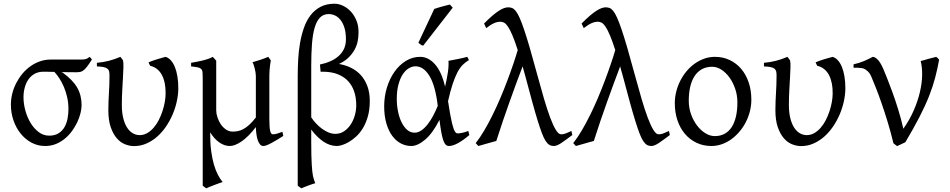

<svg xmlns="http://www.w3.org/2000/svg" viewBox="-20 -777 5151 1041"><path d="M351.1 -185.5Q351.1 -219.7 344 -250.5Q336.9 -281.2 325.9 -306.9Q314.9 -332.5 301.3 -353Q287.6 -373.5 274.9 -387.2Q255.4 -387.7 239.7 -387.9Q224.1 -388.2 215.8 -388.2Q188 -388.2 167.5 -376.7Q147 -365.2 133.8 -345.9Q120.6 -326.7 114 -301.8Q107.4 -276.9 107.4 -250Q107.4 -213.9 117.7 -177Q127.9 -140.1 146.2 -109.9Q164.6 -79.6 190.2 -60.5Q215.8 -41.5 246.6 -41.5Q277.8 -41.5 298.1 -54.7Q318.4 -67.9 330.1 -88.6Q341.8 -109.4 346.4 -135Q351.1 -160.6 351.1 -185.5ZM478.5 -454.6Q463.9 -431.2 453.4 -417.5Q442.9 -403.8 433.8 -396.5Q424.8 -389.2 415.5 -387.2Q406.2 -385.3 393.6 -385.3Q377.9 -385.3 356.7 -385.5Q335.4 -385.7 312.5 -386.2L319.8 -383.3Q374 -344.2 398.2 -302.5Q422.4 -260.7 422.4 -207Q422.4 -187.5 416.5 -163.6Q410.6 -139.6 399.2 -115Q387.7 -90.3 370.8 -67.1Q354 -43.9 332 -25.6Q310.1 -7.3 283.2 3.7Q256.3 14.6 224.6 14.6Q184.6 14.6 150.6 -3.7Q116.7 -22 91.8 -53Q66.9 -84 53 -124.5Q39.1 -165 39.1 -209.5Q39.1 -239.3 46.4 -269Q53.7 -298.8 67.6 -325.9Q81.5 -353 100.8 -376.5Q120.1 -399.9 144.3 -417.2Q168.5 -434.6 196.3 -444.3Q224.1 -454.1 254.9 -454.1H404.3Q418.9 -454.1 427.7 -454.3Q436.5 -454.6 442.6 -456.1Q448.7 -457.5 453.9 -460.4Q459 -463.4 466.3 -468.8Z M946.8 -296.4Q946.3 -262.2 938.2 -225.8Q930.2 -189.5 915.3 -155Q900.4 -120.6 879.2 -89.6Q857.9 -58.6 831.3 -35.4Q804.7 -12.2 773.2 1.5Q741.7 15.1 706.5 15.1Q683.1 15.1 658.2 5.4Q633.3 -4.4 613.3 -27.3Q593.3 -50.3 580.3 -87.6Q567.4 -125 567.4 -180.2Q567.4 -206.1 568.4 -228.3Q569.3 -250.5 570.6 -272.5Q571.8 -294.4 572.8 -317.4Q573.7 -340.3 573.7 -367.2Q573.7 -380.4 571.8 -389.4Q569.8 -398.4 562.7 -404.3Q555.7 -410.2 542.2 -413.1Q528.8 -416 505.4 -417V-436.5Q539.1 -439.5 569.3 -447Q599.6 -454.6 632.8 -468.8L647 -449.7Q649.9 -437 649.2 -413.1Q648.4 -389.2 646.7 -357.2Q645 -325.2 642.8 -287.1Q640.6 -249 640.6 -209Q640.6 -165.5 648.7 -134.5Q656.7 -103.5 670.2 -83.5Q683.6 -63.5 700.9 -54Q718.3 -44.4 737.3 -44.4Q759.3 -44.4 778.3 -55.4Q797.4 -66.4 813 -84.5Q828.6 -102.5 840.6 -125.7Q852.5 -148.9 860.8 -174.1Q869.1 -199.2 873.5 -224.1Q877.9 -249 877.9 -270Q878.4 -299.8 873.3 -325.2Q868.2 -350.6 857.9 -370.1Q847.7 -389.6 831.5 -402.6Q815.4 -415.5 793.9 -420.4L785.2 -439Q794.4 -442.9 806.4 -447.3Q818.4 -451.7 831.3 -455.6Q844.2 -459.5 856.4 -462.9Q868.7 -466.3 877.9 -468.8Q893.6 -463.9 906.2 -450Q918.9 -436 928 -414.1Q937 -392.1 941.9 -362.5Q946.8 -333 946.8 -296.4Z M1516.1 -40Q1501.5 -30.8 1485.8 -21.2Q1470.2 -11.7 1455.6 -3.7Q1440.9 4.4 1428.5 9.5Q1416 14.6 1407.7 14.6Q1397.5 14.6 1390.1 6.3Q1382.8 -2 1377.9 -15.9Q1373 -29.8 1370.4 -48.3Q1367.7 -66.9 1367.2 -87.9Q1327.6 -36.6 1290.8 -11Q1253.9 14.6 1225.6 14.6Q1196.8 14.6 1168.9 -4.9Q1141.1 -24.4 1119.6 -59.6V-56.6Q1119.1 -2.4 1124.8 40.3Q1130.4 83 1139.9 115.5Q1149.4 147.9 1161.9 171.4Q1174.3 194.8 1187 210Q1179.7 212.4 1167.2 216.8Q1154.8 221.2 1141.4 226.3Q1127.9 231.4 1116 236.3Q1104 241.2 1098.1 244.1L1079.1 230V-356.9Q1079.1 -376 1077.9 -386.7Q1076.7 -397.5 1070.6 -403.3Q1064.5 -409.2 1051.8 -411.9Q1039.1 -414.6 1016.1 -417V-436.5Q1035.2 -439.9 1051 -442.9Q1066.9 -445.8 1081.1 -449.5Q1095.2 -453.1 1108.2 -457.5Q1121.1 -461.9 1133.8 -468.8L1135.7 -466.3Q1138.2 -463.9 1141.1 -460.7Q1144 -457.5 1147.2 -453.9Q1150.4 -450.2 1152.3 -447.8V-178.7Q1152.3 -161.6 1158.7 -141.6Q1165 -121.6 1176.5 -104.2Q1188 -86.9 1204.6 -75.2Q1221.2 -63.5 1241.7 -63.5Q1254.9 -63.5 1268.8 -65.9Q1282.7 -68.4 1298.1 -76.4Q1313.5 -84.5 1330.6 -99.6Q1347.7 -114.7 1367.2 -140.1V-365.2Q1367.2 -373 1365.5 -384Q1363.8 -395 1361.1 -405.8Q1358.4 -416.5 1355.2 -425.8Q1352.1 -435.1 1348.6 -439.5Q1370.1 -445.3 1392.3 -452.9Q1414.6 -460.4 1434.6 -468.8L1448.2 -449.7Q1446.3 -437 1443.8 -419.2Q1441.4 -401.4 1440.4 -370.6V-130.9Q1440.4 -85.4 1444.8 -67.1Q1449.2 -48.8 1459.5 -48.8Q1470.2 -48.8 1482.7 -52.5Q1495.1 -56.2 1511.2 -62.5Z M1667.5 -140.6Q1679.2 -123 1694.3 -106.9Q1709.5 -90.8 1726.6 -78.4Q1743.7 -65.9 1762 -58.6Q1780.3 -51.3 1797.9 -51.3Q1824.7 -51.3 1845.7 -65.4Q1866.7 -79.6 1881.3 -101.8Q1896 -124 1903.8 -151.6Q1911.6 -179.2 1911.6 -205.6Q1911.6 -245.6 1900.9 -279.1Q1890.1 -312.5 1867.9 -336.7Q1845.7 -360.8 1811.3 -374.5Q1776.9 -388.2 1730 -388.2H1718.3L1714.8 -427.2Q1745.6 -433.6 1771.5 -445.1Q1797.4 -456.5 1815.9 -473.1Q1834.5 -489.7 1845 -512Q1855.5 -534.2 1855.5 -562.5V-564.5Q1855.5 -601.1 1847.4 -626.7Q1839.4 -652.3 1826.2 -668.9Q1813 -685.5 1796.4 -693.1Q1779.8 -700.7 1762.2 -700.7Q1732.9 -700.7 1714.4 -681.2Q1695.8 -661.6 1685.5 -625.2Q1675.3 -588.9 1671.4 -537.4Q1667.5 -485.8 1667.5 -421.9ZM1984.9 -229.5Q1984.9 -182.6 1974.6 -146.2Q1964.4 -109.9 1948 -82.8Q1931.6 -55.7 1911.4 -37.1Q1891.1 -18.6 1871.3 -7.1Q1851.6 4.4 1834.5 9.5Q1817.4 14.6 1807.1 14.6Q1768.1 14.6 1732.4 -10Q1696.8 -34.7 1667.5 -74.7V-4.4Q1667.5 34.2 1668.2 63.2Q1668.9 92.3 1670.2 114Q1671.4 135.7 1673.1 151.4Q1674.8 167 1677.2 178.7Q1679.7 190.4 1682.9 199.2Q1686 208 1689.5 216.3Q1682.1 218.3 1671.9 221.7Q1661.6 225.1 1650.9 229.2Q1640.1 233.4 1630.1 237.3Q1620.1 241.2 1614.3 244.1L1594.2 230V-364.7Q1594.2 -408.2 1596.7 -454.1Q1599.1 -500 1606.7 -543.5Q1614.3 -586.9 1627.7 -625.7Q1641.1 -664.6 1663.3 -693.6Q1685.5 -722.7 1717.5 -739.7Q1749.5 -756.8 1793.5 -756.8Q1816.9 -756.8 1839.8 -745.8Q1862.8 -734.9 1881.1 -715.6Q1899.4 -696.3 1911.1 -669.2Q1922.9 -642.1 1923.8 -609.9V-597.7Q1923.8 -576.2 1919.2 -553Q1914.6 -529.8 1902.3 -507.3Q1890.1 -484.9 1869.6 -464.8Q1849.1 -444.8 1817.9 -430.2Q1853.5 -424.3 1884.3 -408.9Q1915 -393.6 1937.3 -368.7Q1959.5 -343.8 1972.2 -309.1Q1984.9 -274.4 1984.9 -229.5Z M2228 -57.6Q2247.1 -57.6 2265.1 -70.3Q2283.2 -83 2299.3 -103.8Q2315.4 -124.5 2329.1 -150.6Q2342.8 -176.8 2353.5 -203.1Q2340.3 -313.5 2308.3 -365.5Q2276.4 -417.5 2232.9 -417.5Q2214.4 -417.5 2196.3 -406.7Q2178.2 -396 2163.8 -374Q2149.4 -352.1 2140.4 -318.8Q2131.3 -285.6 2131.3 -240.7Q2131.3 -206.1 2137.9 -173.1Q2144.5 -140.1 2157 -114.5Q2169.4 -88.9 2187.3 -73.2Q2205.1 -57.6 2228 -57.6ZM2522.5 -451.2Q2503.9 -440.4 2488.8 -425.3Q2473.6 -410.2 2460.2 -384.8Q2446.8 -359.4 2434.3 -321.8Q2421.9 -284.2 2409.2 -228.5Q2415.5 -187.5 2420.7 -158.7Q2425.8 -129.9 2430.4 -110.6Q2435.1 -91.3 2439.2 -79.8Q2443.4 -68.4 2447.3 -62.7Q2451.2 -57.1 2455.1 -55.4Q2459 -53.7 2462.9 -53.7Q2470.7 -53.7 2486.1 -56.9Q2501.5 -60.1 2519 -66.9Q2520 -62.5 2521.5 -57.6Q2522.9 -52.7 2524.9 -44.9Q2491.2 -16.1 2462.9 -0.7Q2434.6 14.6 2414.1 14.6Q2403.8 14.6 2396.5 7.3Q2389.2 0 2383.3 -16.6Q2377.4 -33.2 2372.6 -60.3Q2367.7 -87.4 2362.8 -127Q2325.7 -54.2 2284.9 -19.8Q2244.1 14.6 2210 14.6Q2180.7 14.6 2154.1 1Q2127.4 -12.7 2107.2 -39.8Q2086.9 -66.9 2075 -107.4Q2063 -147.9 2063 -201.2Q2063 -253.9 2077.9 -302.5Q2092.8 -351.1 2118.9 -387.9Q2145 -424.8 2180.7 -446.8Q2216.3 -468.8 2258.3 -468.8Q2302.7 -468.8 2338.6 -428.2Q2374.5 -387.7 2393.1 -307.1Q2402.3 -346.2 2408 -382.6Q2413.6 -418.9 2411.6 -447.3Q2422.4 -449.2 2435.1 -451.7Q2447.8 -454.1 2461.4 -456.8Q2475.1 -459.5 2488.3 -462.4Q2501.5 -465.3 2513.2 -468.8Q2517.1 -463.4 2518.6 -459Q2520 -454.6 2522.5 -451.2ZM2274.4 -529.3Q2270.5 -530.3 2267.6 -531.5Q2264.6 -532.7 2261.7 -534.7Q2258.8 -536.6 2255.9 -539.1Q2252.9 -541.5 2248.5 -545.4L2334.5 -728.5Q2342.3 -731.4 2353 -734.6Q2363.8 -737.8 2375.5 -741.2Q2387.2 -744.6 2398.7 -747.3Q2410.2 -750 2419.4 -752.4L2434.6 -735.4Z M3083 -44.9Q3046.4 -17.1 3022.7 -1.2Q2999 14.6 2982.4 14.6Q2969.2 14.6 2958.7 8.5Q2948.2 2.4 2938.2 -12.9Q2928.2 -28.3 2918 -55.4Q2907.7 -82.5 2894.8 -124.3Q2881.8 -166 2865.7 -224.9Q2849.6 -283.7 2828.6 -362.8L2813.5 -417Q2794.9 -368.2 2777.3 -320.3Q2759.8 -272.5 2742.2 -223.1Q2724.6 -173.8 2706.8 -121.8Q2689 -69.8 2670.9 -12.7Q2661.1 -10.3 2648.2 -6.6Q2635.3 -2.9 2621.6 1Q2607.9 4.9 2595.2 8.5Q2582.5 12.2 2573.7 14.6L2559.1 -1Q2583 -31.2 2606 -70.3Q2628.9 -109.4 2650.6 -153.3Q2672.4 -197.3 2692.4 -244.4Q2712.4 -291.5 2729.7 -337.4Q2747.1 -383.3 2761.7 -426.3Q2776.4 -469.2 2787.1 -505.4Q2771 -555.7 2758.1 -585.9Q2745.1 -616.2 2734.1 -632.6Q2723.1 -648.9 2713.1 -654.1Q2703.1 -659.2 2692.9 -659.2Q2675.8 -659.2 2658 -651.1Q2640.1 -643.1 2616.2 -624.5L2604.5 -649.4Q2628.9 -674.3 2648.7 -691.2Q2668.5 -708 2684.3 -718.3Q2700.2 -728.5 2712.6 -732.9Q2725.1 -737.3 2735.4 -737.3Q2746.6 -737.3 2756.3 -733.6Q2766.1 -730 2776.1 -717.5Q2786.1 -705.1 2796.9 -681.4Q2807.6 -657.7 2821.3 -617.4Q2835 -577.1 2852.3 -517.8Q2869.6 -458.5 2892.1 -375Q2911.6 -302.7 2929.2 -242.7Q2946.8 -182.6 2962.9 -139.6Q2979 -96.7 2993.7 -72.8Q3008.3 -48.8 3022 -48.8Q3027.8 -48.8 3032.7 -49.6Q3037.6 -50.3 3043.7 -52.2Q3049.8 -54.2 3057.9 -57.9Q3065.9 -61.5 3078.1 -66.9Z M3611.8 -44.9Q3575.2 -17.1 3551.5 -1.2Q3527.8 14.6 3511.2 14.6Q3498 14.6 3487.5 8.5Q3477.1 2.4 3467 -12.9Q3457 -28.3 3446.8 -55.4Q3436.5 -82.5 3423.6 -124.3Q3410.6 -166 3394.5 -224.9Q3378.4 -283.7 3357.4 -362.8L3342.3 -417Q3323.7 -368.2 3306.2 -320.3Q3288.6 -272.5 3271 -223.1Q3253.4 -173.8 3235.6 -121.8Q3217.8 -69.8 3199.7 -12.7Q3189.9 -10.3 3177 -6.6Q3164.1 -2.9 3150.4 1Q3136.7 4.9 3124 8.5Q3111.3 12.2 3102.5 14.6L3087.9 -1Q3111.8 -31.2 3134.8 -70.3Q3157.7 -109.4 3179.4 -153.3Q3201.2 -197.3 3221.2 -244.4Q3241.2 -291.5 3258.5 -337.4Q3275.9 -383.3 3290.5 -426.3Q3305.2 -469.2 3315.9 -505.4Q3299.8 -555.7 3286.9 -585.9Q3273.9 -616.2 3262.9 -632.6Q3252 -648.9 3241.9 -654.1Q3231.9 -659.2 3221.7 -659.2Q3204.6 -659.2 3186.8 -651.1Q3168.9 -643.1 3145 -624.5L3133.3 -649.4Q3157.7 -674.3 3177.5 -691.2Q3197.3 -708 3213.1 -718.3Q3229 -728.5 3241.5 -732.9Q3253.9 -737.3 3264.2 -737.3Q3275.4 -737.3 3285.2 -733.6Q3294.9 -730 3304.9 -717.5Q3314.9 -705.1 3325.7 -681.4Q3336.4 -657.7 3350.1 -617.4Q3363.8 -577.1 3381.1 -517.8Q3398.4 -458.5 3420.9 -375Q3440.4 -302.7 3458 -242.7Q3475.6 -182.6 3491.7 -139.6Q3507.8 -96.7 3522.5 -72.8Q3537.1 -48.8 3550.8 -48.8Q3556.6 -48.8 3561.5 -49.6Q3566.4 -50.3 3572.5 -52.2Q3578.6 -54.2 3586.7 -57.9Q3594.7 -61.5 3606.9 -66.9Z M3978 -222.2Q3978 -260.7 3966.1 -295.7Q3954.1 -330.6 3934.8 -357.2Q3915.5 -383.8 3891.1 -399.4Q3866.7 -415 3841.8 -415Q3808.1 -415 3783.9 -400.9Q3759.8 -386.7 3744.4 -362.1Q3729 -337.4 3721.7 -303.7Q3714.4 -270 3714.4 -231Q3714.4 -192.4 3726.8 -157.5Q3739.3 -122.6 3759.5 -96.2Q3779.8 -69.8 3804.9 -54.4Q3830.1 -39.1 3855.5 -39.1Q3886.2 -39.1 3909.4 -52Q3932.6 -64.9 3947.8 -88.9Q3962.9 -112.8 3970.5 -146.5Q3978 -180.2 3978 -222.2ZM4053.7 -236.8Q4053.7 -204.1 4045.7 -172.9Q4037.6 -141.6 4023.2 -113.8Q4008.8 -85.9 3988.5 -62.3Q3968.3 -38.6 3944.3 -21.5Q3920.4 -4.4 3893.1 5.1Q3865.7 14.6 3836.9 14.6Q3793 14.6 3756.3 -2.9Q3719.7 -20.5 3693.6 -51.3Q3667.5 -82 3653.1 -124.5Q3638.7 -167 3638.7 -216.8Q3638.7 -249 3646.5 -280.3Q3654.3 -311.5 3668.7 -339.6Q3683.1 -367.7 3702.9 -391.4Q3722.7 -415 3746.8 -432.1Q3771 -449.2 3798.6 -459Q3826.2 -468.8 3856 -468.8Q3900.4 -468.8 3937 -451.2Q3973.6 -433.6 3999.5 -402.6Q4025.4 -371.6 4039.6 -329.1Q4053.7 -286.6 4053.7 -236.8Z M4563.5 -296.4Q4563 -262.2 4554.9 -225.8Q4546.9 -189.5 4532 -155Q4517.1 -120.6 4495.8 -89.6Q4474.6 -58.6 4448 -35.4Q4421.4 -12.2 4389.9 1.5Q4358.4 15.1 4323.2 15.1Q4299.8 15.1 4274.9 5.4Q4250 -4.4 4230 -27.3Q4210 -50.3 4197 -87.6Q4184.1 -125 4184.1 -180.2Q4184.1 -206.1 4185.1 -228.3Q4186 -250.5 4187.3 -272.5Q4188.5 -294.4 4189.5 -317.4Q4190.4 -340.3 4190.4 -367.2Q4190.4 -380.4 4188.5 -389.4Q4186.5 -398.4 4179.4 -404.3Q4172.4 -410.2 4158.9 -413.1Q4145.5 -416 4122.1 -417V-436.5Q4155.8 -439.5 4186 -447Q4216.3 -454.6 4249.5 -468.8L4263.7 -449.7Q4266.6 -437 4265.9 -413.1Q4265.1 -389.2 4263.4 -357.2Q4261.7 -325.2 4259.5 -287.1Q4257.3 -249 4257.3 -209Q4257.3 -165.5 4265.4 -134.5Q4273.4 -103.5 4286.9 -83.5Q4300.3 -63.5 4317.6 -54Q4335 -44.4 4354 -44.4Q4376 -44.4 4395 -55.4Q4414.1 -66.4 4429.7 -84.5Q4445.3 -102.5 4457.3 -125.7Q4469.2 -148.9 4477.5 -174.1Q4485.8 -199.2 4490.2 -224.1Q4494.6 -249 4494.6 -270Q4495.1 -299.8 4490 -325.2Q4484.9 -350.6 4474.6 -370.1Q4464.4 -389.6 4448.2 -402.6Q4432.1 -415.5 4410.6 -420.4L4401.9 -439Q4411.1 -442.9 4423.1 -447.3Q4435.1 -451.7 4448 -455.6Q4460.9 -459.5 4473.1 -462.9Q4485.4 -466.3 4494.6 -468.8Q4510.3 -463.9 4522.9 -450Q4535.6 -436 4544.7 -414.1Q4553.7 -392.1 4558.6 -362.5Q4563.5 -333 4563.5 -296.4Z M5071.8 -453.6Q5063 -403.8 5050.5 -356.4Q5038.1 -309.1 5017.6 -256.8Q4997.1 -204.6 4965.8 -143.8Q4934.6 -83 4888.7 -5.9Q4880.9 -1.5 4866.9 4.6Q4853 10.7 4843.8 15.1L4824.2 0Q4809.6 -60.5 4792.5 -116.5Q4775.4 -172.4 4759 -219.5Q4742.7 -266.6 4728 -303.2Q4713.4 -339.8 4703.6 -362.8Q4696.3 -379.9 4685.1 -390.1Q4673.8 -400.4 4665 -404.3Q4659.7 -406.7 4649.9 -408Q4640.1 -409.2 4630.9 -409.7Q4619.6 -410.2 4607.9 -409.7V-428.2Q4638.7 -435.1 4664.6 -446Q4690.4 -457 4711.9 -468.8Q4723.1 -468.8 4737.8 -454.8Q4752.4 -440.9 4768.1 -405.8Q4775.9 -386.7 4789.6 -353.3Q4803.2 -319.8 4818.8 -276.6Q4834.5 -233.4 4850.1 -182.9Q4865.7 -132.3 4877.9 -79.1Q4911.6 -126.5 4933.8 -177.5Q4956.1 -228.5 4967.5 -277.3Q4979 -326.2 4979.7 -369.6Q4980.5 -413.1 4971.7 -445.8Q4994.1 -452.6 5015.4 -458.3Q5036.6 -463.9 5056.2 -468.8Q5060.1 -466.3 5064.7 -461.2Q5069.3 -456.1 5071.8 -453.6Z"/></svg>

Font: Gentium Plus
Style: Regular
Weight: 400
Designer: J. Victor Gaultney, Annie Olsen, Iska Routamaa
Foundry: SIL International
Version: Version 1.510